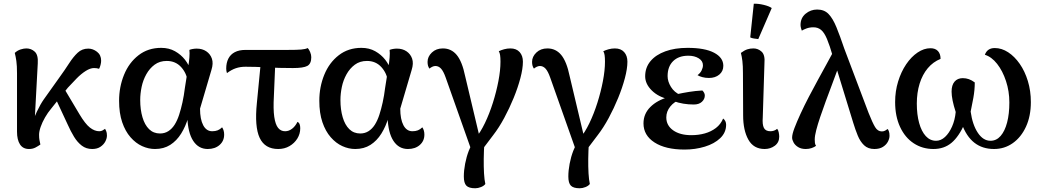

<svg xmlns="http://www.w3.org/2000/svg" viewBox="-20 -783 5594 1027"><path d="M135 14Q103 14 87 -10.5Q71 -35 71 -79V-391Q71 -432 67.5 -456.5Q64 -481 59 -500Q73 -513 90 -518.5Q107 -524 121 -524Q147 -524 166 -506.5Q185 -489 182 -444L163 -90L150 -98Q157 -144 177 -185.5Q197 -227 214 -251L298 -369Q327 -409 349.5 -444Q372 -479 395.5 -501Q419 -523 452 -523Q477 -523 499 -506Q521 -489 521 -458Q521 -449 518 -436.5Q515 -424 510 -415Q504 -417 497.5 -418Q491 -419 483 -419Q463 -419 438.5 -403.5Q414 -388 390 -363.5Q366 -339 343 -314L253 -201Q236 -181 221 -155Q206 -129 197.5 -104.5Q189 -80 189 -62Q189 -45 191 -34.5Q193 -24 196 -10Q185 -2 170 6Q155 14 135 14ZM473 14Q441 14 417.5 -4Q394 -22 376 -51.5Q358 -81 342 -117L262 -289L305 -340L405 -172Q436 -120 461 -100.5Q486 -81 511 -81Q521 -81 529 -85.5Q537 -90 542 -94Q544 -91 548 -82Q552 -73 552 -58Q552 -43 543.5 -26.5Q535 -10 517.5 2Q500 14 473 14Z M809 14Q774 14 740 -1.5Q706 -17 678 -49Q650 -81 633.5 -129.5Q617 -178 617 -244Q617 -318 643.5 -383Q670 -448 721 -487.5Q772 -527 842 -527Q884 -527 916 -509Q948 -491 969.5 -463.5Q991 -436 1000 -404L984 -345Q979 -391 949 -424Q919 -457 872 -457Q834 -457 807 -437Q780 -417 762.5 -385.5Q745 -354 737.5 -318Q730 -282 730 -248Q730 -197 742 -156Q754 -115 777.5 -92Q801 -69 836 -69Q861 -69 880.5 -81.5Q900 -94 914 -116Q928 -138 938 -168.5Q948 -199 956 -235.5Q964 -272 969 -313L986 -421Q991 -450 993 -475Q995 -500 993 -516Q999 -519 1010.5 -521Q1022 -523 1032 -523Q1062 -523 1083.5 -508.5Q1105 -494 1113.5 -469Q1122 -444 1111 -409L1050 -202Q1050 -145 1067 -113Q1084 -81 1115 -81Q1132 -81 1144.5 -86Q1157 -91 1168 -102Q1179 -86 1179 -63Q1179 -29 1154.5 -7.5Q1130 14 1091 14Q1042 14 1013.5 -29.5Q985 -73 982 -157L987 -155Q973 -107 949 -68.5Q925 -30 890.5 -8Q856 14 809 14Z M1468 14Q1397 14 1369 -45.5Q1341 -105 1354 -232L1376 -459H1453L1445 -269Q1441 -199 1447 -158Q1453 -117 1467.5 -99Q1482 -81 1505 -81Q1525 -81 1542.5 -94.5Q1560 -108 1571 -131Q1579 -128 1582.5 -119Q1586 -110 1586 -97Q1586 -67 1570.5 -42Q1555 -17 1528.5 -1.5Q1502 14 1468 14ZM1194 -392Q1190 -403 1190 -416Q1190 -447 1201.5 -469.5Q1213 -492 1236 -504Q1259 -516 1293 -516H1516Q1568 -516 1591 -518Q1614 -520 1626 -526Q1633 -519 1639 -504.5Q1645 -490 1645 -477Q1645 -442 1624 -430.5Q1603 -419 1547 -419Q1471 -419 1409 -422.5Q1347 -426 1293 -426Q1265 -426 1241.5 -418Q1218 -410 1194 -392Z M1880 14Q1845 14 1811 -1.5Q1777 -17 1749 -49Q1721 -81 1704.5 -129.5Q1688 -178 1688 -244Q1688 -318 1714.5 -383Q1741 -448 1792 -487.5Q1843 -527 1913 -527Q1955 -527 1987 -509Q2019 -491 2040.5 -463.5Q2062 -436 2071 -404L2055 -345Q2050 -391 2020 -424Q1990 -457 1943 -457Q1905 -457 1878 -437Q1851 -417 1833.5 -385.5Q1816 -354 1808.5 -318Q1801 -282 1801 -248Q1801 -197 1813 -156Q1825 -115 1848.5 -92Q1872 -69 1907 -69Q1932 -69 1951.5 -81.5Q1971 -94 1985 -116Q1999 -138 2009 -168.5Q2019 -199 2027 -235.5Q2035 -272 2040 -313L2057 -421Q2062 -450 2064 -475Q2066 -500 2064 -516Q2070 -519 2081.5 -521Q2093 -523 2103 -523Q2133 -523 2154.5 -508.5Q2176 -494 2184.5 -469Q2193 -444 2182 -409L2121 -202Q2121 -145 2138 -113Q2155 -81 2186 -81Q2203 -81 2215.5 -86Q2228 -91 2239 -102Q2250 -86 2250 -63Q2250 -29 2225.5 -7.5Q2201 14 2162 14Q2113 14 2084.5 -29.5Q2056 -73 2053 -157L2058 -155Q2044 -107 2020 -68.5Q1996 -30 1961.5 -8Q1927 14 1880 14Z M2553 26 2502 22 2364 -368Q2352 -402 2339 -416Q2326 -430 2309 -430Q2301 -430 2292.5 -426Q2284 -422 2277 -416Q2272 -423 2269.5 -431.5Q2267 -440 2267 -452Q2267 -480 2290 -502Q2313 -524 2349 -524Q2394 -524 2423 -489Q2452 -454 2468 -376L2548 -39L2523 -43Q2550 -75 2574 -125Q2598 -175 2616.5 -233.5Q2635 -292 2646 -349.5Q2657 -407 2657 -453Q2657 -475 2655 -488Q2653 -501 2648 -509Q2660 -515 2676.5 -519.5Q2693 -524 2710 -524Q2742 -524 2759.5 -504.5Q2777 -485 2777 -453Q2777 -416 2763.5 -365Q2750 -314 2727.5 -259Q2705 -204 2677 -152Q2649 -100 2618 -60ZM2522 224Q2488 224 2474.5 210Q2461 196 2461 161Q2461 129 2468 92.5Q2475 56 2487.5 23.5Q2500 -9 2515 -32L2571 -22Q2568 24 2567.5 66.5Q2567 109 2569 144Q2571 179 2576 201Q2569 211 2553 217.5Q2537 224 2522 224Z M3112 26 3061 22 2923 -368Q2911 -402 2898 -416Q2885 -430 2868 -430Q2860 -430 2851.5 -426Q2843 -422 2836 -416Q2831 -423 2828.5 -431.5Q2826 -440 2826 -452Q2826 -480 2849 -502Q2872 -524 2908 -524Q2953 -524 2982 -489Q3011 -454 3027 -376L3107 -39L3082 -43Q3109 -75 3133 -125Q3157 -175 3175.5 -233.5Q3194 -292 3205 -349.5Q3216 -407 3216 -453Q3216 -475 3214 -488Q3212 -501 3207 -509Q3219 -515 3235.5 -519.5Q3252 -524 3269 -524Q3301 -524 3318.5 -504.5Q3336 -485 3336 -453Q3336 -416 3322.5 -365Q3309 -314 3286.5 -259Q3264 -204 3236 -152Q3208 -100 3177 -60ZM3081 224Q3047 224 3033.5 210Q3020 196 3020 161Q3020 129 3027 92.5Q3034 56 3046.5 23.5Q3059 -9 3074 -32L3130 -22Q3127 24 3126.5 66.5Q3126 109 3128 144Q3130 179 3135 201Q3128 211 3112 217.5Q3096 224 3081 224Z M3642 17Q3540 17 3481 -21Q3422 -59 3422 -123Q3422 -174 3458.5 -210.5Q3495 -247 3556 -264L3558 -252Q3502 -264 3466.5 -299Q3431 -334 3431 -375Q3431 -422 3459.5 -456Q3488 -490 3539 -508.5Q3590 -527 3658 -527Q3750 -527 3799.5 -501Q3849 -475 3849 -431Q3849 -402 3827.5 -384Q3806 -366 3772 -366Q3753 -366 3736.5 -370.5Q3720 -375 3711 -381Q3726 -392 3733 -406.5Q3740 -421 3740 -434Q3740 -457 3717.5 -471Q3695 -485 3662 -485Q3610 -485 3580.5 -456Q3551 -427 3551 -376Q3551 -347 3569 -318Q3587 -289 3619 -275L3618 -249Q3587 -240 3565.5 -213.5Q3544 -187 3544 -155Q3544 -112 3580.5 -86Q3617 -60 3678 -60Q3717 -60 3750.5 -69.5Q3784 -79 3809.5 -98.5Q3835 -118 3848 -149Q3856 -143 3860 -134.5Q3864 -126 3864 -116Q3864 -74 3832.5 -44Q3801 -14 3750 1.5Q3699 17 3642 17ZM3691 -224Q3662 -224 3635 -228.5Q3608 -233 3584 -242L3600 -279Q3632 -286 3666 -291.5Q3700 -297 3737 -299Q3750 -286 3750 -272Q3750 -253 3734.5 -238.5Q3719 -224 3691 -224Z M4070 14Q4011 14 3983 -36Q3955 -86 3955 -166L3954 -391Q3954 -432 3951 -456.5Q3948 -481 3943 -500Q3962 -514 3977 -519Q3992 -524 4010 -524Q4035 -524 4054 -506.5Q4073 -489 4069 -444L4060 -155Q4057 -117 4066 -99Q4075 -81 4101 -81Q4110 -81 4119.5 -84Q4129 -87 4137 -94Q4143 -87 4145.5 -74.5Q4148 -62 4148 -52Q4148 -21 4124.5 -3.5Q4101 14 4070 14ZM4036 -574Q4026 -575 4013 -577Q4000 -579 3993 -583L4012 -763Q4036 -764 4065 -757Q4094 -750 4108 -740Z M4657 14Q4623 14 4602 -6Q4581 -26 4568 -58Q4555 -90 4544 -126L4435 -481Q4418 -540 4403.5 -574.5Q4389 -609 4372 -623Q4355 -637 4331 -637Q4310 -637 4293 -630.5Q4276 -624 4269 -619Q4267 -623 4264.5 -632.5Q4262 -642 4262 -649Q4262 -687 4289 -709.5Q4316 -732 4351 -732Q4389 -732 4412 -708Q4435 -684 4454 -637.5Q4473 -591 4496 -523L4626 -179Q4647 -126 4661 -103Q4675 -80 4697 -80Q4707 -80 4715 -84.5Q4723 -89 4728 -93Q4731 -90 4734.5 -81Q4738 -72 4738 -57Q4738 -42 4729.5 -25.5Q4721 -9 4703 2.5Q4685 14 4657 14ZM4290 14Q4266 14 4249.5 4Q4233 -6 4225 -20.5Q4217 -35 4217 -47Q4217 -65 4229.5 -98Q4242 -131 4262 -174.5Q4282 -218 4306.5 -265Q4331 -312 4356 -357.5Q4381 -403 4402 -441.5Q4423 -480 4436 -504L4481 -475Q4473 -447 4459.5 -409.5Q4446 -372 4429.5 -328.5Q4413 -285 4397 -241.5Q4381 -198 4367.5 -158Q4354 -118 4346 -87Q4338 -56 4338 -37Q4338 -27 4339 -18.5Q4340 -10 4345 -3Q4336 4 4321.5 9Q4307 14 4290 14Z M5301 -526Q5338 -526 5372.5 -503.5Q5407 -481 5434.5 -441.5Q5462 -402 5478 -349.5Q5494 -297 5494 -237Q5494 -162 5468 -105.5Q5442 -49 5397.5 -17.5Q5353 14 5297 14Q5235 14 5192 -19.5Q5149 -53 5124 -122L5141 -124Q5109 -52 5069.5 -19Q5030 14 4973 14Q4914 14 4867.5 -16.5Q4821 -47 4794.5 -104Q4768 -161 4768 -237Q4768 -295 4784 -347Q4800 -399 4827 -439Q4854 -479 4888 -502Q4922 -525 4957 -525Q4983 -525 4997 -510Q5011 -495 5011 -468Q4971 -452 4942.5 -418Q4914 -384 4899 -335.5Q4884 -287 4884 -229Q4884 -170 4896.5 -125Q4909 -80 4932 -55Q4955 -30 4987 -30Q5013 -30 5035 -50.5Q5057 -71 5072.5 -106Q5088 -141 5092 -184Q5081 -218 5075.5 -245Q5070 -272 5070 -293Q5070 -328 5086 -346.5Q5102 -365 5130 -365Q5147 -365 5162.5 -359.5Q5178 -354 5194 -342Q5194 -302 5186.5 -260Q5179 -218 5172 -186Q5182 -115 5210.5 -72.5Q5239 -30 5278 -30Q5310 -30 5332.5 -56Q5355 -82 5367 -128Q5379 -174 5379 -235Q5379 -295 5361 -349.5Q5343 -404 5313.5 -441.5Q5284 -479 5248 -490Q5261 -526 5301 -526Z"/></svg>

Font: Arima Thin SemiBold
Style: Regular
Weight: 600
Version: Version 1.100